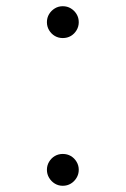

<svg xmlns="http://www.w3.org/2000/svg" viewBox="-20 -582 406 618"><path d="M182 -459.5Q168 -459.5 156.5 -466.2Q145 -473 138 -484.8Q131 -496.5 131 -510.5Q131 -525 138 -536.5Q145 -548 156.5 -555Q168 -562 182 -562Q196.5 -562 208 -555Q219.5 -548 226.5 -536.5Q233.5 -525 233.5 -510.5Q233.5 -496.5 226.5 -484.8Q219.5 -473 208 -466.2Q196.5 -459.5 182 -459.5ZM182 16Q168 16 156.5 9Q145 2 138 -9.8Q131 -21.5 131 -35.5Q131 -49.5 138 -61.2Q145 -73 156.5 -79.8Q168 -86.5 182 -86.5Q196.5 -86.5 208 -79.8Q219.5 -73 226.5 -61.2Q233.5 -49.5 233.5 -35.5Q233.5 -21.5 226.5 -9.8Q219.5 2 208 9Q196.5 16 182 16Z"/></svg>

Font: Spartan Thin
Style: Regular
Weight: 400
Version: Version 1.004